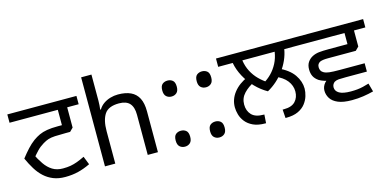

<svg xmlns="http://www.w3.org/2000/svg" viewBox="-80 -1164 3183 1583"><g transform="rotate(-15 1511.5 -373.0)"><path d="M322 0Q265 0 221.5 -17.5Q178 -35 144 -66Q110 -97 83.5 -140Q57 -183 34 -234Q66 -275 95 -306.5Q124 -338 155 -361Q183 -381 211 -394Q239 -407 277 -413.5Q315 -420 370 -420H405V-551H-7V-622H583V-551H485V-378L456 -349H419Q361 -349 326 -347Q291 -345 268 -337.5Q245 -330 221 -315Q189 -296 163.5 -269.5Q138 -243 107 -204L114 -253Q140 -200 168 -159.5Q196 -119 233 -96Q270 -73 322 -73Q359 -73 387 -78Q415 -83 444 -93.5Q473 -104 510 -122L538 -51Q484 -25 433 -12.5Q382 0 322 0Z M748 -537Q748 -518 746.5 -498Q745 -478 743 -462H749Q766 -490 792 -508Q818 -526 850 -535.5Q882 -545 916 -545Q981 -545 1024.5 -524.5Q1068 -504 1090 -461Q1112 -418 1112 -349V0H1025V-343Q1025 -408 996 -440Q967 -472 905 -472Q815 -472 781.5 -421.5Q748 -371 748 -277V0H660V-760H748Z M1340 -414Q1314 -414 1296 -430Q1278 -446 1278 -482Q1278 -520 1296 -535Q1314 -550 1340 -550Q1366 -550 1384 -535Q1402 -520 1402 -482Q1402 -446 1384 -430Q1366 -414 1340 -414ZM1340 14Q1314 14 1296 -2Q1278 -18 1278 -54Q1278 -92 1296 -107Q1314 -122 1340 -122Q1366 -122 1384 -107Q1402 -92 1402 -54Q1402 -18 1384 -2Q1366 14 1340 14Z M1634 -414Q1608 -414 1590 -430Q1572 -446 1572 -482Q1572 -520 1590 -535Q1608 -550 1634 -550Q1660 -550 1678 -535Q1696 -520 1696 -482Q1696 -446 1678 -430Q1660 -414 1634 -414ZM1634 14Q1608 14 1590 -2Q1572 -18 1572 -54Q1572 -92 1590 -107Q1608 -122 1634 -122Q1660 -122 1678 -107Q1696 -92 1696 -54Q1696 -18 1678 -2Q1660 14 1634 14Z M2118 -250Q2063 -281 2017 -328.5Q1971 -376 1940 -433.5Q1909 -491 1898 -551H1774V-622H2462V-551H2338Q2330 -504 2310.5 -460.5Q2291 -417 2262.5 -378Q2234 -339 2197.5 -306.5Q2161 -274 2118 -250ZM2256 -551H1980Q1988 -498 2010.5 -455Q2033 -412 2066 -379Q2099 -346 2137 -322L2099 -323Q2138 -345 2170.5 -378Q2203 -411 2225.5 -454.5Q2248 -498 2256 -551ZM1820 -193Q1820 -261 1864 -317.5Q1908 -374 1987 -408L2027 -353Q1975 -329 1937.5 -289.5Q1900 -250 1900 -195Q1900 -141 1932 -107Q1964 -73 2035 -73H2040L2035 0H2029Q1967 0 1926.5 -19Q1886 -38 1862.5 -67.5Q1839 -97 1829.5 -130.5Q1820 -164 1820 -193ZM2416 -194Q2416 -165 2406 -131.5Q2396 -98 2373 -68Q2350 -38 2309.5 -19Q2269 0 2207 0H2201L2196 -73H2207Q2274 -73 2305 -106.5Q2336 -140 2336 -191Q2336 -241 2303.5 -283Q2271 -325 2202 -353L2245 -412Q2337 -370 2376.5 -312.5Q2416 -255 2416 -194Z M2948 -196H2710Q2678 -196 2646.5 -200.5Q2615 -205 2589 -213.5Q2563 -222 2545 -233Q2516 -253 2504 -278Q2492 -303 2492 -336Q2492 -373 2508.5 -397.5Q2525 -422 2552 -436Q2578 -449 2608.5 -452.5Q2639 -456 2694 -456H2852V-551H2448V-622H3030V-551H2933V-414L2904 -385H2668Q2641 -385 2624.5 -382.5Q2608 -380 2597 -375Q2586 -369 2579.5 -359Q2573 -349 2573 -333Q2573 -317 2579.5 -304.5Q2586 -292 2601 -284Q2618 -274 2647.5 -270.5Q2677 -267 2738 -267H2948ZM2769 0Q2696 0 2652 -18.5Q2608 -37 2588.5 -68Q2569 -99 2569 -134Q2569 -168 2592.5 -196.5Q2616 -225 2665 -231L2809 -196H2769Q2727 -196 2707 -194.5Q2687 -193 2671 -184Q2661 -177 2655 -166Q2649 -155 2649 -141Q2649 -109 2680.5 -90.5Q2712 -72 2779 -72Q2808 -72 2833.5 -74.5Q2859 -77 2884 -83Q2909 -89 2935 -97L2955 -25Q2913 -14 2867 -7Q2821 0 2769 0Z"/></g></svg>

Font: hexgurmukhi15
Style: Book
Weight: 400
Designer: Jelle Bosma - Monotype Design Team
Foundry: Monotype Imaging Inc.
Version: Version 2.003